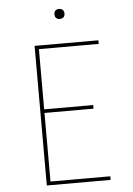

<svg xmlns="http://www.w3.org/2000/svg" viewBox="-61 -962 697 1007"><g transform="rotate(-5 288.0 -458.5)"><path d="M144 0H480V-19H165V-380H423V-399H165V-716H480V-735H144ZM288 -864Q295 -864 302 -867Q309 -870 312 -876.5Q315 -883 315 -890Q315 -897 312 -904Q309 -911 302 -914Q295 -917 288 -917Q281 -917 274.5 -914Q268 -911 265 -904Q262 -897 262 -890Q262 -883 265 -876.5Q268 -870 274.5 -867Q281 -864 288 -864Z"/></g></svg>

Font: Iosevka Sparkle Thin
Style: Regular
Weight: 100
Designer: Belleve Invis
Foundry: Belleve Invis
Version: Version 4.5.0; ttfautohint (v1.8.3)